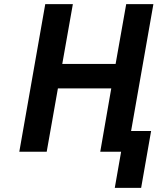

<svg xmlns="http://www.w3.org/2000/svg" viewBox="-20 -731 784 925"><path d="M594 0 719 -711H588L537 -423H280L331 -711H198L73 0H205L259 -305H516L463 0ZM660 174 708 -100H581L533 174Z"/></svg>

Font: Asimov
Style: NarIt
Weight: 500
Designer: Google
Version: Version 2.000980; 2014